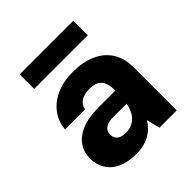

<svg xmlns="http://www.w3.org/2000/svg" viewBox="-192 -833 980 980"><g transform="rotate(-45 298.5 -342.5)"><path d="M236 12Q174 12 132.5 -8Q91 -28 71 -62.5Q51 -97 51 -138Q51 -183 74 -217.5Q97 -252 144.5 -272.5Q192 -293 266 -293H388Q388 -327 379.5 -349Q371 -371 352 -382Q333 -393 300 -393Q265 -393 240.5 -378.5Q216 -364 210 -334H66Q71 -388 101.5 -428.5Q132 -469 183.5 -491.5Q235 -514 301 -514Q372 -514 425.5 -491Q479 -468 508.5 -422.5Q538 -377 538 -311V0H413L395 -73Q384 -54 369 -38.5Q354 -23 334 -11.5Q314 0 290 6Q266 12 236 12ZM274 -102Q298 -102 316 -110Q334 -118 347.5 -132Q361 -146 369 -164.5Q377 -183 381 -204V-205H284Q259 -205 242.5 -198.5Q226 -192 218 -180Q210 -168 210 -152Q210 -136 218 -124.5Q226 -113 240.5 -107.5Q255 -102 274 -102ZM101 -592V-697H488V-592Z"/></g></svg>

Font: DM Sans 16pt Black
Style: Regular
Weight: 900
Version: Version 4.004;gftools[0.9.30]